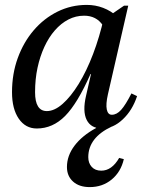

<svg xmlns="http://www.w3.org/2000/svg" viewBox="-20 -512 603 783"><path d="M130 12Q84 12 56.5 -28Q29 -68 29 -136Q29 -211 52.5 -275.5Q76 -340 117.5 -388.5Q159 -437 214.5 -464.5Q270 -492 334 -492Q369 -492 400.5 -480Q432 -468 459 -444L426 -296Q426 -369 399.5 -408.5Q373 -448 323 -448Q289 -448 259 -432.5Q229 -417 204 -388.5Q179 -360 161 -321Q143 -282 133 -235.5Q123 -189 123 -136Q123 -59 171 -59Q202 -59 235.5 -88.5Q269 -118 301 -170Q333 -222 359.5 -291.5Q386 -361 404 -441H450L399 -210H349Q296 -90 245.5 -39Q195 12 130 12ZM397 12Q351 12 333.5 -23Q316 -58 331 -122L404 -441H416L486 -489H503L420 -127Q411 -87 415.5 -65.5Q420 -44 436 -44Q456 -44 474 -64Q492 -84 516 -131L539 -120Q520 -62 480.5 -25Q441 12 397 12ZM346 251Q303 251 278 228.5Q253 206 253 169Q253 123 284 82Q315 41 372 10V-20H436V4Q340 49 340 129Q340 153 354 168.5Q368 184 393 184Q436 184 466 132L485 137Q473 189 435.5 220Q398 251 346 251Z"/></svg>

Font: Platypi Light
Style: Italic
Weight: 300
Italic angle: -13°
Designer: David Sargent
Foundry: Bolt Cutter Type
Version: Version 1.200